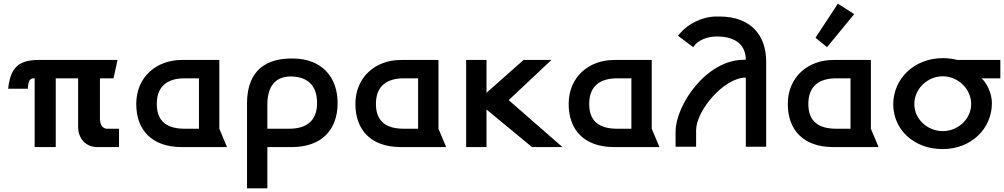

<svg xmlns="http://www.w3.org/2000/svg" viewBox="-20 -802 5475 1047"><path d="M629 -100H565C540 -100 525 -121 525 -155V-375H599L621 -475H192C87 -475 42 -438 27 -337L24 -318H132L133 -333C137 -371 149 -375 169 -375V0H284V-375H406V-110C406 -47 448 0 510 0H629Z M1065 -100H988C895 -100 835 -136 835 -235C835 -334 895 -375 988 -375H1065ZM971 -475C833 -475 723 -382 723 -235C723 -94 807 0 971 0H1218L1176 -100V-475Z M1438 -100V-243C1442 -350 1499 -384 1562 -385C1655 -385 1709 -339 1709 -240C1709 -141 1649 -100 1556 -100ZM1569 -483C1444 -483 1327 -429 1327 -238V225H1438V0H1571C1735 0 1821 -95 1821 -240C1821 -381 1736 -483 1575 -483Z M2260 -100H2183C2090 -100 2030 -136 2030 -235C2030 -334 2090 -375 2183 -375H2260ZM2166 -475C2028 -475 1918 -382 1918 -235C1918 -94 2002 0 2166 0H2413L2371 -100V-475Z M2522 0H2633V-205L2881 0H3047L2754 -256L2987 -475H2835L2633 -296V-475H2522Z M3423 -100H3346C3253 -100 3193 -136 3193 -235C3193 -334 3253 -375 3346 -375H3423ZM3329 -475C3191 -475 3081 -382 3081 -235C3081 -94 3165 0 3329 0H3576L3534 -100V-475Z M3776 -2V-92C3776 -198 3927 -379 4047 -379V-2H4158V-467C4158 -604 4080 -712 3902 -712H3888C3809 -712 3732 -672 3688 -620L3677 -607L3760 -545L3771 -559C3793 -583 3836 -603 3889 -603C3994 -603 4046 -555 4047 -477L4036 -476C3831 -476 3664 -228 3664 -84V-2Z M4549 -782 4427 -596 4490 -545 4638 -725ZM4618 -100H4541C4448 -100 4388 -136 4388 -235C4388 -334 4448 -375 4541 -375H4618ZM4524 -475C4386 -475 4276 -382 4276 -235C4276 -94 4360 0 4524 0H4771L4729 -100V-475Z M5276 -235C5276 -152 5203 -87 5121 -87C5038 -87 4966 -152 4966 -235C4966 -318 5038 -386 5121 -386C5203 -386 5276 -318 5276 -235ZM5121 -485C4965 -485 4851 -372 4851 -233C4851 -95 4964 11 5120 11C5277 11 5389 -101 5389 -240C5389 -297 5357 -355 5332 -375H5435V-475H5201C5179 -481 5148 -485 5121 -485Z"/></svg>

Font: Mint Spirit
Style: Bold
Weight: 700
Designer: HARENDAL Hirwen
Foundry: Arkandis Digital Foundry.
Version: Version 1.004;FFEdit